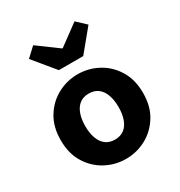

<svg xmlns="http://www.w3.org/2000/svg" viewBox="-180 -886 960 1023"><g transform="rotate(-30 300.0 -374.0)"><path d="M300 12Q234.5 12 176.8 -18.7Q119 -49.5 83 -107.5Q46.9 -165.6 46.9 -247.9Q46.9 -330.4 83 -388.5Q119 -446.7 176.8 -477.4Q234.5 -508.1 300 -508.1Q365.5 -508.1 423.2 -477.4Q481 -446.7 517 -388.5Q553.1 -330.4 553.1 -247.9Q553.1 -165.6 517 -107.5Q481 -49.5 423.2 -18.7Q365.5 12 300 12ZM300 -106.6Q333.9 -106.6 356.7 -123.9Q379.4 -141.2 390.9 -173.1Q402.4 -205 402.4 -247.9Q402.4 -290.8 390.9 -322.8Q379.4 -354.7 356.7 -372.1Q333.9 -389.5 300 -389.5Q266.1 -389.5 243.4 -372.1Q220.7 -354.7 209.2 -322.8Q197.6 -290.8 197.6 -247.9Q197.6 -205 209.2 -173.1Q220.7 -141.2 243.4 -123.9Q266.1 -106.6 300 -106.6ZM225 -576.9 116.9 -708.1 172.8 -760.4 298 -668.3H302L427.2 -760.4L483.1 -708.1L375 -576.9Z"/></g></svg>

Font: Source Code Pro ExtraLight
Style: Regular
Weight: 200
Monospace: yes
Designer: Paul D. Hunt, Teo Tuominen
Foundry: Adobe
Version: Version 1.026;hotconv 1.1.0;makeotfexe 2.6.0